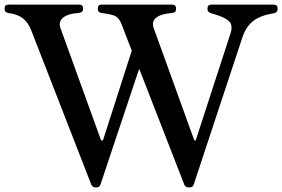

<svg xmlns="http://www.w3.org/2000/svg" viewBox="-42 -800 1220 830"><path d="M372 10Q358 10 353 -1L93 -669Q80 -703 56.5 -721Q33 -739 -7 -744Q-22 -746 -22 -761V-764Q-22 -780 -5 -780H301Q317 -780 317 -764V-760Q317 -747 299 -744Q251 -741 230 -723Q209 -705 220 -677L395 -193H403L526 -576H527Q529 -581 526 -585L486 -689Q475 -720 459.5 -729Q444 -738 396 -744Q381 -746 381 -761V-764Q381 -780 397 -780H702Q719 -780 719 -764V-761Q719 -745 702 -744Q653 -740 632.5 -723Q612 -706 623 -677L798 -193H804L951 -645Q968 -689 948.5 -708Q929 -727 870 -743Q855 -748 855 -760V-764Q855 -780 872 -780H1141Q1158 -780 1158 -764V-760Q1158 -746 1143 -743Q1085 -734 1053.5 -710Q1022 -686 1006 -639L795 -1Q791 10 778 10H773Q760 10 755 -1L562 -497Q560 -505 557 -495L392 -1V-2Q389 10 375 10Z"/></svg>

Font: Caslon OS
Style: Regular
Weight: 400
Designer: Alfredo Marco Pradil
Foundry: Hanken Design Co.
Version: Version 1.000;PS 001.000;hotconv 1.0.88;makeotf.lib2.5.64775